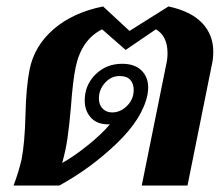

<svg xmlns="http://www.w3.org/2000/svg" viewBox="-20 -576 696 596"><path d="M47 -81Q57 -134 59 -218Q61 -306 72 -361Q87 -434 146.5 -485.5Q206 -537 300 -556L382 -480L503 -556Q573 -541 607.5 -504.5Q642 -468 642 -416Q642 -394 638 -377L562 0H420L496 -376Q500 -392 500 -411Q500 -464 464 -485L370 -421L297 -485Q233 -453 215 -368Q206 -326 200 -242Q195 -185 189.5 -147Q184 -109 173 -70Q212 -92 255 -127Q298 -162 321 -190H316Q281 -190 262 -211Q243 -232 243 -264Q243 -312 276.5 -345Q310 -378 359 -378Q398 -378 419 -357.5Q440 -337 440 -304Q440 -297 438 -283Q423 -208 342 -130.5Q261 -53 164 0H22Q37 -39 47 -81ZM395 -297Q395 -316 384.5 -328Q374 -340 351 -340Q325 -340 306 -319Q287 -298 287 -270Q287 -251 298.5 -239Q310 -227 328 -227Q354 -227 374.5 -247.5Q395 -268 395 -297Z"/></svg>

Font: Taviraj SemiBold
Style: Italic
Weight: 600
Italic angle: -12°
Designer: Katatrad Team
Foundry: CadsonDemak
Version: Version 1.001